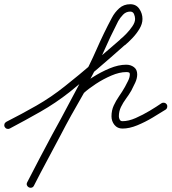

<svg xmlns="http://www.w3.org/2000/svg" viewBox="-36 -582 814 911"><path d="M-14 20Q-17 14 -15 7Q-13 0 -6 -4Q67 -41 137 -81Q207 -121 272 -173Q339 -226 404 -282Q469 -338 534 -394Q534 -394 534 -394Q534 -394 534 -394Q534 -394 534 -394.5Q534 -395 534 -395Q546 -404 562.5 -421Q579 -438 592 -457Q605 -476 605 -492Q605 -503 600 -515Q595 -527 582 -527Q562 -527 548 -512.5Q534 -498 525 -482Q487 -408 453.5 -331.5Q420 -255 379 -183Q379 -183 379 -183Q379 -183 379 -183Q379 -183 379 -183Q379 -183 379 -183Q316 -62 252 58.5Q188 179 124 299Q120 307 113.5 308.5Q107 310 101 307Q95 304 92 297.5Q89 291 93 283Q151 170 210.5 59Q270 -52 334 -162Q334 -162 336 -164Q337 -166 337 -166Q364 -190 403 -215Q442 -240 484 -257.5Q526 -275 563 -275Q584 -275 599.5 -263.5Q615 -252 615 -229Q615 -210 605.5 -189.5Q596 -169 587 -152Q576 -133 562 -114Q548 -95 538 -74.5Q528 -54 528 -30Q528 -22 532 -14.5Q536 -7 545 -7Q574 -7 608 -22Q642 -37 674.5 -56.5Q707 -76 730 -92Q736 -96 743.5 -94.5Q751 -93 755 -87Q759 -81 757.5 -73.5Q756 -66 750 -62Q723 -45 688 -24Q653 -3 615.5 12.5Q578 28 545 28Q521 28 507 10.5Q493 -7 493 -30Q493 -58 503.5 -81Q514 -104 529 -125.5Q544 -147 557 -170Q563 -181 571.5 -198Q580 -215 580 -229Q580 -237 575 -238.5Q570 -240 563 -240Q531 -240 492.5 -223.5Q454 -207 419 -184Q384 -161 361 -140Q361 -140 362 -142Q364 -144 364 -144Q301 -35 241.5 76Q182 187 125 299Q121 307 114 308Q107 309 101 306Q95 303 92 296.5Q89 290 94 283Q157 162 221 41.5Q285 -79 349 -199Q349 -199 349 -199Q349 -199 349 -199Q349 -199 349 -199Q349 -199 349 -199Q389 -272 422.5 -348.5Q456 -425 495 -498Q508 -523 529.5 -542.5Q551 -562 582 -562Q610 -562 625 -540Q640 -518 640 -492Q640 -469 626 -445.5Q612 -422 592.5 -401.5Q573 -381 556 -367Q556 -367 556 -367.5Q556 -368 556 -368Q556 -368 556 -368Q556 -368 556 -368Q492 -311 426.5 -255Q361 -199 294 -145Q228 -93 156 -52Q84 -11 10 28Q4 31 -3 29Q-10 27 -14 20Z"/></svg>

Font: FRB American Cursive Guidelines Arrows
Style: Italic
Weight: 400
Italic angle: -25°
Version: Version 2.0;Modular Font Editor K font №1